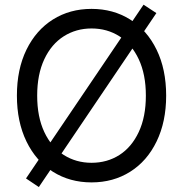

<svg xmlns="http://www.w3.org/2000/svg" viewBox="-20 -754 767 804"><path d="M88.9 -6.8 581.1 -734.4 634.8 -699.2 142.6 29.3ZM363.3 9.8Q272.5 9.8 201.7 -34.7Q130.9 -79.1 90.8 -161.6Q50.8 -244.1 50.8 -353.5Q50.8 -463.9 90.8 -545.9Q130.9 -627.9 201.7 -672.4Q272.5 -716.8 363.3 -716.8Q454.1 -716.8 524.9 -672.4Q595.7 -627.9 635.7 -545.9Q675.8 -463.9 675.8 -353.5Q675.8 -244.1 635.7 -161.6Q595.7 -79.1 524.9 -34.7Q454.1 9.8 363.3 9.8ZM363.3 -634.8Q298.8 -634.8 247.1 -602.1Q195.3 -569.3 165.5 -505.9Q135.7 -442.4 135.7 -353.5Q135.7 -264.6 165.5 -201.2Q195.3 -137.7 247.1 -105Q298.8 -72.3 363.3 -72.3Q428.7 -72.3 480 -105Q531.2 -137.7 561 -201.2Q590.8 -264.6 590.8 -353.5Q590.8 -442.4 561 -505.9Q531.2 -569.3 480 -602.1Q428.7 -634.8 363.3 -634.8Z"/></svg>

Font: WEMIX Pretendard Variable
Style: Regular
Weight: 400
Designer: Base glyphs from Inter by Rasmus Andersson; Hangeul glyphs from Noto Sans CJK(Source Han Sans) by Jang Soo-young and Kan
Foundry: Kil Hyung-jin
Version: Version 1.000;Glyphs 3.2 (3208)